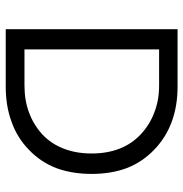

<svg xmlns="http://www.w3.org/2000/svg" viewBox="-5 -635 640 670"><g transform="rotate(90 315.0 -300.0)"><path d="M586.9 -299.8Q586.9 -368.2 566.4 -422.9Q544.9 -477.5 502.9 -517.6Q460.9 -558.6 405.3 -579.1Q350.6 -599.6 282.2 -599.6Q215.8 -599.6 82 -599.6Q82 -581.1 82 -524.4Q82 -393.6 82 0Q131.8 0 282.2 0Q350.6 0 405.3 -20.5Q460.9 -40 502.9 -81.1Q544.9 -121.1 566.4 -175.8Q586.9 -231.4 586.9 -299.8ZM278.3 -535.2Q330.1 -535.2 372.1 -518.6Q415 -502.9 449.2 -470.7Q482.4 -439.5 499 -396.5Q515.6 -353.5 515.6 -299.8Q515.6 -246.1 499 -203.1Q482.4 -159.2 449.2 -127.9Q415 -96.7 372.1 -81.1Q330.1 -65.4 278.3 -65.4Q236.3 -65.4 152.3 -65.4Q152.3 -182.6 152.3 -535.2Q183.6 -535.2 278.3 -535.2Z"/></g></svg>

Font: TextaAlt
Style: Regular
Weight: 400
Designer: Daniel Hernandez & Miguel Hernandez
Version: Version 1.005;com.myfonts.easy.latinotype.texta.alt-regular.